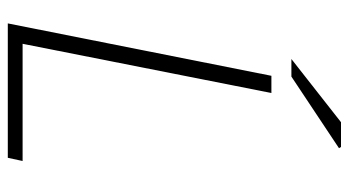

<svg xmlns="http://www.w3.org/2000/svg" viewBox="-216 -656 873 480"><g transform="rotate(90 220.0 -416.5)"><path d="M39 0 170 -659H213L90 -37H383L375 0ZM128 -709 286 -833H348L351 -828L172 -709Z"/></g></svg>

Font: Source Sans 3 ExtraLight Light
Style: Italic
Weight: 300
Italic angle: -11°
Version: Version 3.052;hotconv 1.1.0;makeotfexe 2.6.0